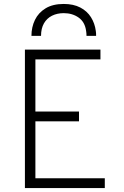

<svg xmlns="http://www.w3.org/2000/svg" viewBox="-20 -951 628 971"><path d="M106 0V-700H488V-650.5H159V-387H379.5V-337.5H159V-49.5H510V0ZM139 -769.5Q139 -814 156.8 -850.5Q174.5 -887 210.8 -909Q247 -931 302.5 -931Q351.5 -931 386 -913Q420.5 -895 440 -864Q459.5 -833 464.5 -794.5Q465.5 -789 465.8 -782.5Q466 -776 466 -769.5H417.5Q417.5 -776 417 -782.5Q416.5 -789 415.5 -794.5Q409.5 -839.5 377.8 -862Q346 -884.5 302.5 -884.5Q269 -884.5 243 -871.5Q217 -858.5 202.2 -832.8Q187.5 -807 187.5 -769.5Z"/></svg>

Font: Overpass ExtraLight
Style: Regular
Weight: 250
Designer: Delve Withrington, Dave Bailey, Thomas Jockin
Foundry: Delve Fonts LLC
Version: Version 4.000